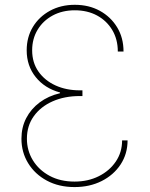

<svg xmlns="http://www.w3.org/2000/svg" viewBox="-20 -757 616 787"><path d="M285.6 9.8Q221.2 9.8 172.1 -16.6Q123 -43 95.5 -87.9Q67.9 -132.8 67.9 -188.5Q67.9 -234.9 87.4 -272.7Q106.9 -310.5 142.6 -337.2Q178.2 -363.8 226.1 -375V-377.9Q163.1 -395 126.2 -441.2Q89.4 -487.3 89.4 -550.8Q89.4 -604.5 114.7 -646.5Q140.1 -688.5 184.8 -712.9Q229.5 -737.3 286.6 -737.3Q344.7 -737.3 389.4 -712.6Q434.1 -688 460.2 -645Q486.3 -602.1 486.3 -545.9H462.9Q462.9 -595.7 440.2 -633.8Q417.5 -671.9 377.9 -693.4Q338.4 -714.8 286.6 -714.8Q235.4 -714.8 195.8 -693.4Q156.2 -671.9 134 -634.8Q111.8 -597.7 111.8 -550.8Q111.8 -500.5 137.7 -463.6Q163.6 -426.8 207.8 -406.7Q252 -386.7 307.1 -386.7H317.9V-363.3H307.1Q244.6 -363.3 195.6 -341.6Q146.5 -319.8 118.4 -280.5Q90.3 -241.2 90.3 -188.5Q90.3 -140.1 114.7 -100.1Q139.2 -60.1 183.1 -36.4Q227.1 -12.7 285.6 -12.7Q340.8 -12.7 384.8 -34.7Q428.7 -56.6 454.6 -94.7Q480.5 -132.8 480.5 -181.6H502.9Q502.9 -126.5 474.4 -83Q445.8 -39.6 396.7 -14.9Q347.7 9.8 285.6 9.8Z"/></svg>

Font: Inter 16pt Thin
Style: Regular
Weight: 250
Version: Version 4.001;git-66647c0bb